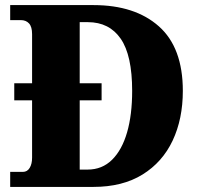

<svg xmlns="http://www.w3.org/2000/svg" viewBox="-20 -734 788 754"><path d="M20 0V-59H70Q87 -59 96.5 -74.5Q106 -90 106 -115V-340H36V-407H106V-600Q106 -629 94 -642Q82 -655 62 -655H20V-714H347Q510 -714 604 -630.5Q698 -547 698 -377Q698 -267 658 -182Q618 -97 539.5 -48.5Q461 0 347 0ZM324 -68Q381 -68 420 -106.5Q459 -145 479 -214Q499 -283 499 -377Q499 -517 454 -582Q409 -647 325 -647H293V-407H379V-340H293V-68Z"/></svg>

Font: Noto Serif Thai SemiCondensed Black
Style: Regular
Weight: 900
Width: 4
Designer: Monotype Design Team
Foundry: Monotype Imaging Inc.
Version: Version 2.002; ttfautohint (v1.8.4.7-5d5b)